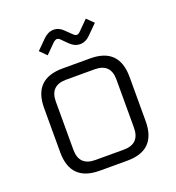

<svg xmlns="http://www.w3.org/2000/svg" viewBox="-129 -810 840 914"><g transform="rotate(-20 291.0 -353.0)"><path d="M74 -147V-371Q74 -518 221 -518H361Q507 -518 507 -371V-147Q507 0 361 0H221Q74 0 74 -147ZM137 -137Q137 -55 219 -55H363Q444 -55 444 -137V-381Q444 -462 363 -462H219Q137 -462 137 -381ZM143 -634 192 -683Q216 -706 243.5 -706Q271 -706 293 -683L321 -656Q331 -645 340 -645Q349 -645 359 -656L406 -703L440 -670L391 -621Q368 -598 340 -598Q312 -598 289 -621L262 -648Q252 -659 243.5 -659Q235 -659 223 -648L176 -601Z"/></g></svg>

Font: Oxanium ExtraLight Light
Style: Regular
Weight: 300
Version: Version 2.000